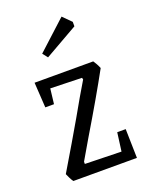

<svg xmlns="http://www.w3.org/2000/svg" viewBox="-128 -738 637 809"><g transform="rotate(-20 190.0 -334.0)"><path d="M39 -38Q70 -89 107 -152.5Q144 -216 161 -245Q206 -325 244 -388L242 -396L101 -400L93 -332H54L47 -445H310Q315 -438 320.5 -428Q326 -418 330 -408Q271 -300 181 -150L129 -61V-51L292 -47L303 -130H341L344 0H59Q53 -8 47.5 -19.5Q42 -31 39 -38ZM119 -549 249 -668 286 -631V-611L137 -526Z"/></g></svg>

Font: Grenze Light
Style: Regular
Weight: 300
Designer: Renata Polastri
Foundry: Omnibus-Type
Version: Version 1.002; ttfautohint (v1.8)